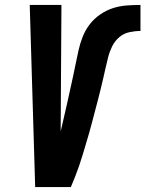

<svg xmlns="http://www.w3.org/2000/svg" viewBox="-20 -755 587 775"><path d="M122 0 100 -735H228L225 -245Q225 -240 225 -235Q225 -230 225 -225Q231 -252 237.5 -279Q244 -306 250 -333.5Q256 -361 262 -388Q268 -415 274 -442.5Q280 -470 285.5 -497.5Q291 -525 297 -552Q303 -579 313.5 -606Q324 -633 342 -656.5Q360 -680 385 -697Q410 -714 437 -722.5Q464 -731 492 -733Q520 -735 547 -735V-630Q525 -630 502 -625Q479 -620 461 -604.5Q443 -589 432.5 -567.5Q422 -546 416.5 -524Q411 -502 406 -480Q401 -458 396 -436Q391 -414 385.5 -392Q380 -370 374.5 -348.5Q369 -327 363 -305Q357 -283 351.5 -261Q346 -239 339.5 -217Q333 -195 326.5 -173Q320 -151 313.5 -129.5Q307 -108 299.5 -86Q292 -64 283.5 -42.5Q275 -21 266 0Z"/></svg>

Font: Iosevka SS04 Extrabold
Style: Italic
Weight: 800
Italic angle: -9°
Monospace: yes
Designer: Belleve Invis
Foundry: Belleve Invis
Version: Version 19.0.0; ttfautohint (v1.8.4)